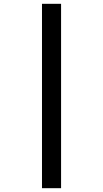

<svg xmlns="http://www.w3.org/2000/svg" viewBox="-20 -843 540 1006"><path d="M200 143V-823H300V143Z"/></svg>

Font: Iosevka SS18 Semibold
Style: Regular
Weight: 600
Monospace: yes
Designer: Belleve Invis
Foundry: Belleve Invis
Version: Version 25.1.1; ttfautohint (v1.8.4)